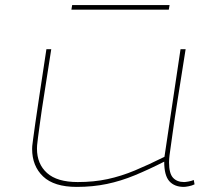

<svg xmlns="http://www.w3.org/2000/svg" viewBox="-20 -723 844 753"><path d="M281 10Q192 10 149 -31Q106 -72 106 -139Q106 -143 106.5 -150.5Q107 -158 110 -178.5Q113 -199 118.5 -240Q124 -281 135 -351.5Q146 -422 162 -530H181Q165 -426 154 -357Q143 -288 137.5 -246.5Q132 -205 129 -183.5Q126 -162 125.5 -153Q125 -144 125 -140Q125 -80 164.5 -44.5Q204 -9 285 -9Q348 -9 401.5 -20.5Q455 -32 509 -54.5Q563 -77 625 -108L688 -530H708Q689 -410 676.5 -331Q664 -252 657.5 -204.5Q651 -157 647.5 -133Q644 -109 643.5 -99.5Q643 -90 643 -86Q643 -43 658.5 -26Q674 -9 702 -9Q707 -9 718.5 -11Q730 -13 740 -17L743 0Q733 5 720 7.5Q707 10 701 10Q664 10 644 -12.5Q624 -35 624 -89Q563 -58 508.5 -35.5Q454 -13 399 -1.5Q344 10 281 10ZM260 -685 263 -703H645L642 -685Z"/></svg>

Font: Georama ExtraExtended Thin
Style: Italic
Weight: 100
Width: 8
Italic angle: -9°
Designer: Jean-Baptiste Levee
Foundry: Production Type
Version: Version 1.000